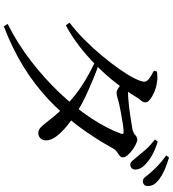

<svg xmlns="http://www.w3.org/2000/svg" viewBox="32 -898 935 1040"><g transform="rotate(90 500.0 -377.5)"><path d="M871 -615Q860 -615 849.5 -627.5Q839 -640 824 -658Q808 -678 788 -700.5Q768 -723 735 -749L746 -764Q785 -752 814.5 -736.5Q844 -721 863 -703Q882 -687 889.5 -673Q897 -659 898 -643Q898 -631 891 -623.5Q884 -616 871 -615ZM109 49Q215 -4 309.5 -77Q404 -150 482.5 -232.5Q561 -315 617.5 -400Q674 -485 703 -563Q710 -581 692 -579Q676 -579 645.5 -574Q615 -569 585 -563.5Q555 -558 538 -554Q522 -550 508 -545.5Q494 -541 482 -541Q470 -541 453 -553Q436 -565 417 -580L434 -607Q449 -605 460 -604Q471 -603 481 -603Q497 -603 526.5 -605.5Q556 -608 587.5 -612.5Q619 -617 644.5 -621Q670 -625 680 -627Q701 -632 711.5 -642.5Q722 -653 736 -653Q745 -653 761.5 -645Q778 -637 794 -625Q810 -613 821 -599.5Q832 -586 832 -575Q832 -564 822 -557Q812 -550 800.5 -541.5Q789 -533 783 -521Q728 -421 662.5 -333.5Q597 -246 517 -171Q437 -96 339.5 -36Q242 24 122 70ZM700 -117Q685 -117 673.5 -126.5Q662 -136 647 -155.5Q632 -175 608.5 -203.5Q585 -232 547 -270Q498 -318 440.5 -355Q383 -392 317 -423L330 -444Q373 -429 418 -410Q463 -391 506.5 -370.5Q550 -350 585 -327Q625 -302 660 -273.5Q695 -245 717 -216.5Q739 -188 740 -161Q740 -141 729 -129Q718 -117 700 -117ZM102 -286Q148 -321 194 -366.5Q240 -412 281 -461.5Q322 -511 354 -556.5Q386 -602 404 -638Q422 -674 422 -692Q422 -705 404.5 -718Q387 -731 362 -743L367 -760Q380 -761 395 -762Q410 -763 429 -759Q453 -756 477.5 -745.5Q502 -735 518 -722Q534 -709 534 -699Q534 -685 525.5 -675.5Q517 -666 505 -647Q472 -593 430 -539Q388 -485 338 -435Q288 -385 232.5 -341.5Q177 -298 117 -266ZM962 -683Q948 -683 938 -696.5Q928 -710 912 -728Q896 -746 876.5 -765Q857 -784 821 -810L833 -825Q873 -813 901 -800.5Q929 -788 949 -773Q969 -758 978 -743.5Q987 -729 987 -712Q988 -699 981 -691.5Q974 -684 962 -683Z"/></g></svg>

Font: Noto Serif JP ExtraLight Medium
Style: Regular
Weight: 500
Version: Version 2.003-H1;hotconv 1.1.1;makeotfexe 2.6.0